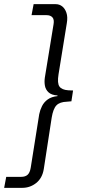

<svg xmlns="http://www.w3.org/2000/svg" viewBox="-69 -725 408 925"><path d="M-49 180 -39 127H33Q53 127 64 117Q75 107 79 83L120 -175Q124 -195 133.5 -214Q143 -233 161 -246Q179 -259 208 -262V-265Q179 -267 165 -280Q151 -293 147.5 -311.5Q144 -330 147 -351L189 -608Q193 -631 183.5 -641.5Q174 -652 155 -652H83L93 -705H199Q217 -705 230.5 -694.5Q244 -684 251 -663.5Q258 -643 253 -614L213 -367Q206 -324 217.5 -308Q229 -292 260 -290L283 -289L275 -237L253 -235Q219 -234 203 -217.5Q187 -201 180 -158L142 89Q135 133 105.5 156.5Q76 180 38 180Z"/></svg>

Font: Nunito Sans 7pt Condensed Light
Style: Italic
Weight: 300
Width: 3
Italic angle: -9°
Designer: Vernon Adams
Foundry: Vernon Adams
Version: Version 3.101;gftools[0.9.27]